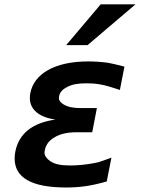

<svg xmlns="http://www.w3.org/2000/svg" viewBox="-20 -833 642 864"><path d="M277.8 -629.9H374L589.8 -813.5H433.1ZM277.3 10.7C335.9 10.7 386.2 4.4 451.7 -14.2C454.6 -15.1 457.5 -16.1 460.4 -16.6L481.4 -123.5C448.2 -111.3 428.2 -104.5 420.9 -102.5C415 -101.1 410.2 -100.1 396.5 -97.7C362.8 -91.8 330.1 -88.4 295.4 -88.4C256.3 -88.4 227.1 -92.8 204.6 -108.9C189.9 -119.1 180.2 -132.8 180.2 -146.5C180.2 -149.4 180.7 -152.8 181.6 -156.7C185.5 -177.7 196.8 -195.3 215.3 -208.5L225.1 -214.8C247.1 -229 281.7 -237.8 321.3 -237.8H395L416 -346.7H342.3C309.1 -346.7 285.2 -351.6 266.6 -362.8C253.9 -370.6 245.1 -380.4 245.1 -390.6C245.1 -393.1 245.6 -397.5 246.1 -400.4C248 -413.1 256.3 -425.3 269.5 -434.1L281.7 -441.4C307.1 -454.6 333 -458 369.1 -458C418.9 -458 448.7 -451.7 507.8 -432.1L519.5 -428.2L540 -533.2C502.4 -543 479 -548.3 469.2 -549.8C467.8 -550.3 465.8 -550.3 464.4 -550.8C433.6 -554.7 404.3 -556.6 376.5 -556.6C226.1 -556.6 133.3 -500.5 116.7 -415C115.2 -407.2 114.3 -399.9 114.3 -392.1C114.3 -340.3 154.8 -305.7 229.5 -294.9C124.5 -280.3 65.4 -231 49.3 -152.3C46.9 -141.1 45.9 -129.9 45.9 -120.1C45.9 -35.2 118.7 10.7 277.3 10.7Z"/></svg>

Font: Hack
Style: Bold Oblique
Weight: 700
Italic angle: -12°
Monospace: yes
Designer: Christopher Simpkins
Foundry: Christopher Simpkins
Version: Version 2.010